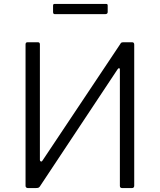

<svg xmlns="http://www.w3.org/2000/svg" viewBox="-20 -957 813 977"><path d="M173 -742Q183 -742 183 -731V-143Q183 -138 187.5 -135.5Q192 -133 197 -141L592 -733Q595 -739 598.5 -740.5Q602 -742 610 -742H652Q663 -742 663 -730V-12Q663 0 651 0H602Q590 0 590 -11V-604Q590 -609 586.5 -610Q583 -611 578 -604L182 -7Q178 -2 173 -1Q168 0 162 0H122Q117 0 113.5 -3Q110 -6 110 -11V-731Q110 -742 120 -742ZM528 -929V-896Q528 -885 515 -885H259Q254 -885 252 -888Q250 -891 250 -896V-928Q250 -937 257 -937H521Q528 -937 528 -929Z"/></svg>

Font: Libre Franklin Light
Style: Regular
Weight: 300
Designer: Pablo Impallari, Rodrigo Fuenzalida, Nhung Nguyen
Foundry: Impallari Type
Version: Version 3.000